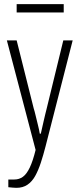

<svg xmlns="http://www.w3.org/2000/svg" viewBox="-20 -720 380 922"><path d="M59 182Q51 182 40.5 181Q30 180 20 179V142H49Q72 142 90 129Q108 116 123 84.5Q138 53 151 0L13 -526H60L142 -199Q146 -187 151 -165.5Q156 -144 162 -120.5Q168 -97 171 -78H176Q179 -91 182.5 -107Q186 -123 190 -140Q194 -157 197.5 -172Q201 -187 204 -198L284 -526H329L199 -18Q188 25 176 61.5Q164 98 149 125Q134 152 112 167Q90 182 59 182ZM60 -660V-700H286V-660Z"/></svg>

Font: Archivo Condensed Thin
Style: Regular
Weight: 250
Width: 3
Designer: Hector Gatti
Foundry: Omnibus-Type
Version: Version 2.001